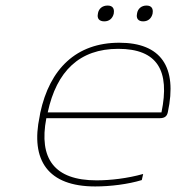

<svg xmlns="http://www.w3.org/2000/svg" viewBox="-20 -663 640 692"><path d="M585 -259C620 -422 560 -509 410 -509C255 -509 159 -415 125 -256L123 -244C89 -85 153 9 323 9C378 9 442 1 491 -14L496 -36C439 -20 378 -13 328 -13C176 -13 119 -91 147 -237H555C575 -237 582 -245 585 -259ZM152 -258C184 -407 267 -487 406 -487C548 -487 593 -408 562 -258ZM333 -614C329 -597 337 -586 356 -586C374 -586 386 -597 390 -614V-615C393 -632 386 -643 368 -643C349 -643 336 -632 333 -615ZM474 -614C470 -597 478 -586 496 -586C514 -586 526 -597 530 -614V-615C533 -632 526 -643 508 -643C490 -643 477 -632 474 -615Z"/></svg>

Font: LT Wave Mono Thin
Style: Italic
Weight: 100
Designer: Daniel Lyons
Version: Version 2.5 (Glyphs App)